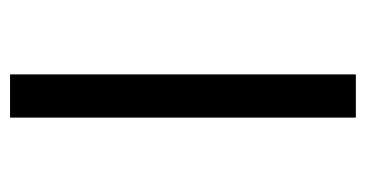

<svg xmlns="http://www.w3.org/2000/svg" viewBox="-193 -504 728 382"><g transform="rotate(90 171.0 -313.0)"><path d="M214 -657V31H128V-657Z"/></g></svg>

Font: Teko Regular
Style: Regular
Weight: 400
Designer: Manushi Parikh, Jonny Pinhorn
Foundry: Indian Type Foundry
Version: Version 1.105;PS 1.0;hotconv 1.0.78;makeotf.lib2.5.61930; tt